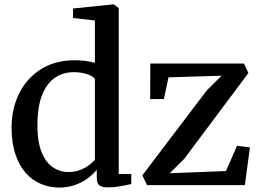

<svg xmlns="http://www.w3.org/2000/svg" viewBox="-20 -839 1178 870"><path d="M248.5 11Q205.5 11 166.2 -5.2Q127 -21.5 97 -55Q67 -88.5 49.8 -140Q32.5 -191.5 32.5 -261.5Q32.5 -346 66.5 -415Q100.5 -484 164.8 -525Q229 -566 319 -566Q344.5 -566 367.8 -562.8Q391 -559.5 410 -554.5V-746L311 -757.5V-800.5L491.5 -819H496L518 -802.5V-50.5H575V-5Q555 -0.5 526.8 4.8Q498.5 10 469 10Q444.5 10 431.5 1.8Q418.5 -6.5 418.5 -37V-69.5Q402 -49 376.8 -30.5Q351.5 -12 319 -0.5Q286.5 11 248.5 11ZM290.5 -59.5Q318 -59.5 341.5 -68.2Q365 -77 382.8 -90.2Q400.5 -103.5 410 -116V-481.5Q402 -493.5 374.5 -502.8Q347 -512 314.5 -512Q267.5 -512 230.8 -488Q194 -464 172.2 -412.2Q150.5 -360.5 149.5 -276.5Q149 -199 168 -151Q187 -103 219.2 -81.2Q251.5 -59.5 290.5 -59.5ZM984 -496 743.5 -488.5 722.5 -390H660.5L661 -551H1085.5L1105.5 -508L815 -119.5L749 -54L1004 -64L1054 -178.5L1112.5 -171L1089.5 0H646.5L625 -44.5L917.5 -430Z"/></svg>

Font: Merriweather 28pt Medium
Style: Regular
Weight: 500
Version: Version 2.100